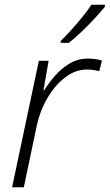

<svg xmlns="http://www.w3.org/2000/svg" viewBox="-20 -786 460 806"><path d="M30.8 0 143.1 -530.8H184.1L162.6 -407.2H165.5Q183.1 -435.5 209.5 -466.3Q235.8 -497.1 270.8 -518.6Q305.7 -540 349.1 -540Q383.3 -540 407.7 -531.7L397 -487.3Q385.7 -490.2 372.8 -492.2Q359.9 -494.1 344.7 -494.1Q296.9 -494.1 253.7 -461.2Q210.4 -428.2 179 -374.3Q147.5 -320.3 134.3 -258.3L80.1 0ZM234.9 -606V-614.3Q255.9 -634.3 280.3 -661.4Q304.7 -688.5 327.1 -716.3Q349.6 -744.1 363.8 -766.1H420.4V-757.8Q403.8 -737.3 378.2 -709.5Q352.5 -681.6 323.7 -654.1Q294.9 -626.5 268.6 -606Z"/></svg>

Font: Open Sans Light
Style: Italic
Weight: 300
Italic angle: -12°
Designer: Monotype Design Team
Foundry: Monotype Imaging Inc.
Version: Version 3.003; ttfautohint (v1.8.4)